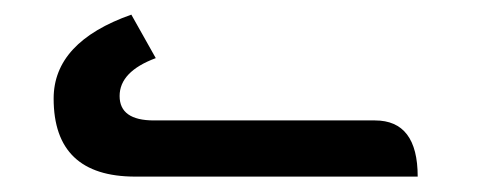

<svg xmlns="http://www.w3.org/2000/svg" viewBox="-20 -734 655 257"><path d="M539.1 -497.6H161.1Q51.8 -497.6 51.8 -602.1Q51.8 -677.7 155.8 -714.4L188.5 -656.2Q140.1 -638.2 140.1 -605.5Q140.1 -572.8 186 -572.8H481.9Q539.1 -572.8 539.1 -497.6Z"/></svg>

Font: ALMAS
Style: Bold
Weight: 700
Designer: ALMAS Font/ by Husham Jawad Kadhim, derived from the Bainsely font by/ Paul James MIller
Foundry: High-Logic / Made with FontCreator
Version: Version 1.411;September 19, 2021;FontCreator 14.0.0.2814 32-